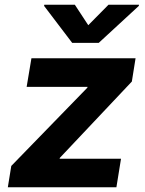

<svg xmlns="http://www.w3.org/2000/svg" viewBox="-20 -792 614 812"><path d="M13.1 0 27.7 -90.2 349.1 -420.8 350.5 -424.7H92.7L112.9 -545.5H553.3L537.6 -447.1L233.3 -124.6L231.9 -120.7H491.8L472.3 0ZM296.5 -772 353.3 -685.4 438.9 -772H567.8L567.1 -767L397.7 -610.8H285.2L166.5 -767L167.3 -772Z"/></svg>

Font: Karasuma Gothic
Style: Bold Italic
Weight: 700
Italic angle: 9.39998°
Designer: Rasmus Andersson / Ryoko Nishizuka
Foundry: Genbu
Version: Version 1.00